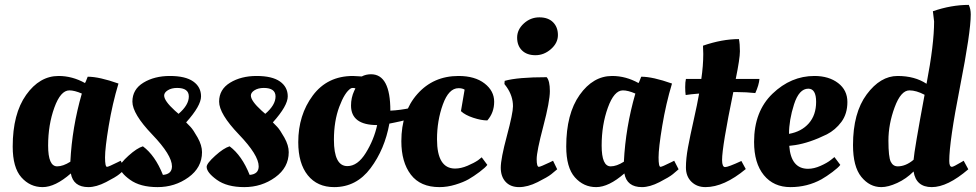

<svg xmlns="http://www.w3.org/2000/svg" viewBox="-20 -754 3994 786"><path d="M328 -414C293.3 -433.3 257.3 -443 220 -443C168 -443 123.7 -417.2 87 -365.5C50.3 -313.8 32 -243.3 32 -154C32 -96.7 43.8 -54.7 67.5 -28C91.2 -1.3 120.2 12 154.5 12C188.8 12 227.3 -6.7 270 -44C276.7 -6.7 300.7 12 342 12C363.3 12 387.3 5.2 414 -8.5C440.7 -22.2 458.8 -33 468.5 -41L492 -61L474 -96L462 -90C436.7 -77.3 422 -71 418 -71C412.7 -71 410 -83.8 410 -109.5C410 -135.2 415 -178.2 425 -238.5C435 -298.8 448.3 -356.7 465 -412C412.3 -430.7 370.3 -440 339 -440C333 -424 329.3 -415.3 328 -414ZM214 -73C189.3 -73 177 -101.3 177 -158C177 -214.7 185.5 -266.5 202.5 -313.5C219.5 -360.5 240 -384 264 -384C278 -384 295 -379.7 315 -371C288.3 -279 272.7 -186 268 -92C248 -79.3 230 -73 214 -73Z M807 -131C807 -149.7 801 -169.7 789 -191C777 -212.3 767.3 -226.8 760 -234.5L742 -253C782.7 -298.3 803 -333.8 803 -359.5C803 -385.2 792.3 -405.5 771 -420.5C749.7 -435.5 717.8 -443 675.5 -443C633.2 -443 597 -433.8 567 -415.5C537 -397.2 522 -371.3 522 -338C522 -304.7 549 -259.8 603 -203.5C657 -147.2 684 -103.7 684 -73C684 -51.7 671.7 -40 647 -38C625.7 -91.3 598.3 -130.3 565 -155C549 -150.3 529.3 -137.5 506 -116.5C482.7 -95.5 471 -80.3 471 -71C471 -55.7 484.8 -38 512.5 -18C540.2 2 577.7 12 625 12C672.3 12 714.5 -1.3 751.5 -28C788.5 -54.7 807 -89 807 -131ZM753 -359C753 -335.7 739 -312 711 -288L696 -301C666.7 -327.7 652 -348.3 652 -363C652 -371 657 -378.2 667 -384.5C677 -390.8 689.7 -394 705 -394C737 -394 753 -382.3 753 -359Z M1162 -131C1162 -149.7 1156 -169.7 1144 -191C1132 -212.3 1122.3 -226.8 1115 -234.5L1097 -253C1137.7 -298.3 1158 -333.8 1158 -359.5C1158 -385.2 1147.3 -405.5 1126 -420.5C1104.7 -435.5 1072.8 -443 1030.5 -443C988.2 -443 952 -433.8 922 -415.5C892 -397.2 877 -371.3 877 -338C877 -304.7 904 -259.8 958 -203.5C1012 -147.2 1039 -103.7 1039 -73C1039 -51.7 1026.7 -40 1002 -38C980.7 -91.3 953.3 -130.3 920 -155C904 -150.3 884.3 -137.5 861 -116.5C837.7 -95.5 826 -80.3 826 -71C826 -55.7 839.8 -38 867.5 -18C895.2 2 932.7 12 980 12C1027.3 12 1069.5 -1.3 1106.5 -28C1143.5 -54.7 1162 -89 1162 -131ZM1108 -359C1108 -335.7 1094 -312 1066 -288L1051 -301C1021.7 -327.7 1007 -348.3 1007 -363C1007 -371 1012 -378.2 1022 -384.5C1032 -390.8 1044.7 -394 1060 -394C1092 -394 1108 -382.3 1108 -359Z M1348 12C1408.7 12 1458.3 -13.8 1497 -65.5C1535.7 -117.2 1561.3 -178 1574 -248L1594 -252C1631.3 -259.3 1661 -267.7 1683 -277L1677 -316L1661 -312C1633 -306 1605.3 -302.3 1578 -301C1578 -400.3 1551.7 -450 1499 -450C1485 -450 1472.3 -447 1461 -441L1425 -443C1355 -443 1300.2 -416.3 1260.5 -363C1220.8 -309.7 1201 -246 1201 -172C1201 -114 1214 -68.8 1240 -36.5C1266 -4.2 1302 12 1348 12ZM1402 -74C1365.3 -74 1347 -110 1347 -182C1347 -232.7 1354.3 -277.7 1369 -317C1383.7 -356.3 1399.3 -381.3 1416 -392C1418 -393.3 1421 -394 1425 -394C1429 -394 1432.3 -393.3 1435 -392L1430 -382C1421.3 -363.3 1417 -343.3 1417 -322C1417 -268.7 1452.7 -242 1524 -242C1515.3 -202 1499.8 -164 1477.5 -128C1455.2 -92 1430 -74 1402 -74Z M1857 -393C1867.7 -393 1876 -391 1882 -387L1867 -299C1878.3 -288.3 1895 -279.3 1917 -272C1939 -264.7 1958.3 -261 1975 -261C1993.7 -282.3 2003 -307.8 2003 -337.5C2003 -367.2 1989.8 -392.2 1963.5 -412.5C1937.2 -432.8 1901.7 -443 1857 -443C1788.3 -443 1732.2 -418.3 1688.5 -369C1644.8 -319.7 1623 -255.3 1623 -176C1623 -118.7 1636 -73 1662 -39C1688 -5 1727 12 1779 12C1800.3 12 1822 8.7 1844 2C1866 -4.7 1884 -12 1898 -20C1912 -28 1927 -38 1943 -50C1959 -62 1969.7 -71.7 1975 -79L1952 -110L1937 -98C1926.3 -90.7 1912 -83.2 1894 -75.5C1876 -67.8 1859 -64 1843 -64C1793.7 -64 1769 -104 1769 -184C1769 -234.7 1777 -282.2 1793 -326.5C1809 -370.8 1830.3 -393 1857 -393Z M2204 -236.5C2222 -304.8 2231 -353 2231 -381C2231 -409 2226.7 -428 2218 -438C2138.7 -438 2081.3 -433 2046 -423L2045 -410L2054 -398C2071.3 -373.3 2080 -347 2080 -319C2080 -300.3 2071.7 -259.8 2055 -197.5C2038.3 -135.2 2030 -91.8 2030 -67.5C2030 -43.2 2036.7 -23.8 2050 -9.5C2063.3 4.8 2081.7 12 2105 12C2128.3 12 2153.7 5.2 2181 -8.5C2208.3 -22.2 2227 -33 2237 -41C2247 -49 2255 -55.7 2261 -61L2244 -96L2232 -90C2205.3 -77.3 2190 -71 2186 -71C2180 -71 2177 -81.5 2177 -102.5C2177 -123.5 2186 -168.2 2204 -236.5ZM2097 -600C2097 -578 2103.7 -560.5 2117 -547.5C2130.3 -534.5 2148.7 -528 2172 -528C2195.3 -528 2216.5 -536.3 2235.5 -553C2254.5 -569.7 2264 -588.8 2264 -610.5C2264 -632.2 2257.3 -649.7 2244 -663C2230.7 -676.3 2212 -683 2188 -683C2164 -683 2142.8 -674.7 2124.5 -658C2106.2 -641.3 2097 -622 2097 -600Z M2594 -414C2559.3 -433.3 2523.3 -443 2486 -443C2434 -443 2389.7 -417.2 2353 -365.5C2316.3 -313.8 2298 -243.3 2298 -154C2298 -96.7 2309.8 -54.7 2333.5 -28C2357.2 -1.3 2386.2 12 2420.5 12C2454.8 12 2493.3 -6.7 2536 -44C2542.7 -6.7 2566.7 12 2608 12C2629.3 12 2653.3 5.2 2680 -8.5C2706.7 -22.2 2724.8 -33 2734.5 -41L2758 -61L2740 -96L2728 -90C2702.7 -77.3 2688 -71 2684 -71C2678.7 -71 2676 -83.8 2676 -109.5C2676 -135.2 2681 -178.2 2691 -238.5C2701 -298.8 2714.3 -356.7 2731 -412C2678.3 -430.7 2636.3 -440 2605 -440C2599 -424 2595.3 -415.3 2594 -414ZM2480 -73C2455.3 -73 2443 -101.3 2443 -158C2443 -214.7 2451.5 -266.5 2468.5 -313.5C2485.5 -360.5 2506 -384 2530 -384C2544 -384 2561 -379.7 2581 -371C2554.3 -279 2538.7 -186 2534 -92C2514 -79.3 2496 -73 2480 -73Z M3089 -431H2992C3003.3 -486.3 3009 -524 3009 -544C3009 -564 3007.7 -580.7 3005 -594C2959 -594 2910 -585 2858 -567V-564L2859 -533C2859 -501 2856.3 -467 2851 -431H2788C2786 -422.3 2785 -411.2 2785 -397.5C2785 -383.8 2785.7 -373 2787 -365C2799 -367 2817.3 -369 2842 -371C2837.3 -343.7 2830 -307.8 2820 -263.5C2810 -219.2 2802.2 -181.7 2796.5 -151C2790.8 -120.3 2788 -92.8 2788 -68.5C2788 -44.2 2795.5 -24.7 2810.5 -10C2825.5 4.7 2844.7 12 2868 12C2918.7 12 2973.7 -12.7 3033 -62L3015 -95C2979 -78.3 2956.8 -70 2948.5 -70C2940.2 -70 2936 -79.7 2936 -99C2936 -135.7 2951.3 -228.3 2982 -377H3000C3022.7 -377 3046.7 -375.7 3072 -373C3082 -395 3087.7 -414.3 3089 -431Z M3067 -173C3067 -115 3080.3 -69.7 3107 -37C3133.7 -4.3 3170 12 3216 12C3262 12 3304.3 1.3 3343 -20C3357 -28 3372 -38 3388 -50C3404 -62 3414.7 -71.7 3420 -79L3396 -111L3381 -99C3371 -91 3357 -83 3339 -75C3321 -67 3304 -63 3288 -63C3241.3 -63 3215.7 -94.3 3211 -157L3235 -160C3274.3 -166 3317.7 -180.7 3365 -204C3388.3 -216 3408.2 -233 3424.5 -255C3440.8 -277 3449 -304.2 3449 -336.5C3449 -368.8 3436.3 -394.7 3411 -414C3385.7 -433.3 3353.3 -443 3314 -443C3250 -443 3192.8 -418.8 3142.5 -370.5C3092.2 -322.2 3067 -256.3 3067 -173ZM3291 -249C3271 -226.3 3244 -212 3210 -206C3210 -243.3 3216.8 -283.5 3230.5 -326.5C3244.2 -369.5 3263.7 -391 3289 -391C3310.3 -391 3321 -373 3321 -337C3321 -301 3311 -271.7 3291 -249Z M3944 -61 3925 -96 3915 -90C3893.7 -77.3 3881 -71 3877 -71C3869.7 -71 3866 -79 3866 -95C3866 -148.3 3880.7 -249.5 3910 -398.5C3939.3 -547.5 3954 -646.3 3954 -695C3954 -709.7 3951.3 -722.7 3946 -734C3898 -734 3849 -725.3 3799 -708L3804 -666C3804 -604 3793.7 -519 3773 -411C3741 -432.3 3701.5 -443 3654.5 -443C3607.5 -443 3565.3 -417.8 3528 -367.5C3490.7 -317.2 3472 -248 3472 -160C3472 -101.3 3483.3 -58 3506 -30C3528.7 -2 3556 12 3588 12C3606.7 12 3628.3 6.3 3653 -5C3677.7 -16.3 3700 -32 3720 -52C3726.7 -9.3 3751.5 12 3794.5 12C3837.5 12 3887.3 -12.3 3944 -61ZM3703 -384C3721.7 -384 3742.3 -378 3765 -366C3737 -215.3 3722 -126.7 3720 -100C3698.7 -82 3677 -73 3655 -73C3642.3 -73 3632.8 -79.3 3626.5 -92C3620.2 -104.7 3617 -133.5 3617 -178.5C3617 -223.5 3625.5 -269 3642.5 -315C3659.5 -361 3679.7 -384 3703 -384Z"/></svg>

Font: Oleo Script
Style: Regular
Weight: 400
Designer: Soytutype
Foundry: Soytutype
Version: Version 1.002